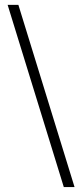

<svg xmlns="http://www.w3.org/2000/svg" viewBox="-20 -718 327 786"><path d="M55.2 -698.2 285.2 47.9H241.2L11.2 -698.2Z"/></svg>

Font: Linux Libertine
Style: Regular
Weight: 400
Designer: Philipp H. Poll
Foundry: Philipp H. Poll
Version: Version 5.3.0 ; ttfautohint (v0.9)